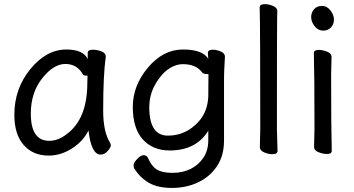

<svg xmlns="http://www.w3.org/2000/svg" viewBox="-20 -733 1722 934"><path d="M219.7 -47.9Q261.7 -47.9 302.7 -79.1Q404.8 -152.8 404.8 -330.1L405.8 -365.2H397Q387.7 -365.2 382.8 -372.1Q354 -421.9 297.9 -421.9Q240.7 -421.9 185.3 -352.1Q129.9 -282.2 129.9 -180.2Q129.9 -47.9 219.7 -47.9ZM216.8 23.9Q140.6 23.9 95.2 -27.6Q49.8 -79.1 49.8 -174.8Q49.8 -301.8 127.7 -397Q205.6 -492.2 302.7 -492.2Q384.8 -492.2 406.7 -445.8V-475.1Q406.7 -491.2 431.6 -491.2Q451.7 -491.2 473.1 -483.2Q494.6 -475.1 494.6 -458Q481.9 -368.2 481.9 -194.8Q481.9 -91.8 515.6 -38.1Q519 -32.2 519 -24.9Q519 -16.1 503.9 1.5Q488.8 19 469.7 19Q423.8 19 410.6 -98.1Q382.8 -43.9 328.9 -10Q274.9 23.9 216.8 23.9Z M796.9 -73.2Q884.8 -73.2 946.8 -142.1Q989.7 -189.9 993.2 -263.2Q994.1 -290 994.1 -372.1Q994.1 -373 982.2 -373Q970.2 -373 962.9 -380.9Q934.1 -420.9 869.1 -420.9Q838.9 -420.9 808.3 -402.8Q777.8 -384.8 755.9 -354Q706.1 -289.1 706.1 -211.9Q706.1 -73.2 796.9 -73.2ZM816.9 181.2Q747.1 181.2 704.6 156.5Q662.1 131.8 633.8 87.9Q629.9 82 629.9 69.8Q629.9 59.1 647 40.5Q664.1 22 679 22Q693.8 22 700.2 36.1Q716.8 75.2 742.9 91.6Q769 107.9 819.1 107.9Q869.1 107.9 908 88.4Q946.8 68.8 970 33.4Q993.2 -2 993.2 -50.8V-97.2Q934.1 -1 805.2 -1Q723.1 -1 674.6 -54.9Q626 -108.9 626 -212.9Q626 -316.9 700 -404.5Q773.9 -492.2 869.9 -492.2Q965.8 -492.2 993.2 -446.8L991.2 -475.1Q991.2 -491.2 1015.1 -491.2Q1033.2 -491.2 1053.7 -482.7Q1074.2 -474.1 1074.2 -457Q1069.8 -380.9 1069.8 -357.9V-49.8Q1069.8 24.9 1034.9 76.4Q1000 127.9 942.9 154.5Q885.7 181.2 816.9 181.2Z M1304.2 17.1Q1285.2 17.1 1264.6 8.1Q1244.1 -1 1244.1 -17.1L1246.1 -105Q1246.1 -609.9 1243.2 -696.8Q1243.2 -712.9 1269 -712.9Q1288.1 -712.9 1308.6 -703.9Q1329.1 -694.8 1329.1 -679.2Q1329.1 -658.2 1328.1 -643.1Q1327.1 -589.8 1327.1 -105L1330.1 1Q1330.1 17.1 1304.2 17.1Z M1570.8 16.1Q1551.8 16.1 1529.8 7.6Q1507.8 -1 1507.8 -17.1L1509.8 -105Q1509.8 -368.2 1506.8 -475.1Q1506.8 -490.2 1530.8 -490.2Q1549.8 -490.2 1571.3 -481.7Q1592.8 -473.1 1592.8 -457L1590.8 -368.2Q1590.8 -105 1593.8 1Q1593.8 16.1 1570.8 16.1ZM1493.7 -649.9Q1493.7 -671.9 1507.6 -688Q1521.5 -704.1 1546.9 -704.1Q1570.8 -704.1 1587.6 -682.1Q1604.5 -660.2 1604.5 -638.2Q1604.5 -615.2 1590.1 -599.6Q1575.7 -584 1551.8 -584Q1527.8 -584 1510.7 -605.5Q1493.7 -627 1493.7 -649.9Z"/></svg>

Font: LXGW WenKai GB Screen
Style: Regular
Weight: 400
Designer: LXGW / Fontworks Inc.
Foundry: LXGW / Fontworks Inc.
Version: Version 1.321;February 19, 2024;FontCreator 14.0.0.2901 64-b